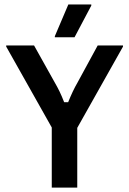

<svg xmlns="http://www.w3.org/2000/svg" viewBox="-20 -858 590 878"><path d="M320.8 -687.5 397.5 -832.5V-837.5H292.5L230.8 -692.5V-687.5ZM333.3 0V-273.3L542.5 -645V-650H426.7L334.2 -480C319.2 -454.2 306.7 -427.5 291.7 -390.8H273.3C259.2 -427.5 245.8 -454.2 230.8 -480L135.8 -650H8.3V-645L216.7 -275V0Z"/></svg>

Font: Familjen Grotesk Medium
Style: Regular
Weight: 500
Designer: Anders Wikstroem, Jonas Baeckman, Matilda Gysing, Kristian Moeller
Foundry: Familjen STHLM AB
Version: Version 2.000